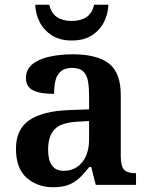

<svg xmlns="http://www.w3.org/2000/svg" viewBox="-20 -776 627 806"><path d="M203 10Q137 10 92 -29.5Q47 -69 47 -152Q47 -233 103 -271.5Q159 -310 272 -314L354 -317V-374Q354 -408 349.5 -434.5Q345 -461 329.5 -476Q314 -491 282 -491Q253 -491 236 -477Q219 -463 213 -438.5Q207 -414 207 -382Q148 -382 118.5 -397Q89 -412 89 -448Q89 -484 115.5 -506Q142 -528 187 -538Q232 -548 286 -548Q387 -548 437 -509.5Q487 -471 487 -377V-121Q487 -79 500.5 -64Q514 -49 548 -49H551V0H382L363 -75H355Q333 -47 313 -28.5Q293 -10 267.5 0Q242 10 203 10ZM247 -59Q296 -59 325 -95Q354 -131 354 -191V-268L303 -265Q235 -261 208.5 -232.5Q182 -204 182 -148Q182 -59 247 -59ZM281 -606Q231 -606 197 -628Q163 -650 146 -684.5Q129 -719 128 -756H187Q195 -720 219.5 -704Q244 -688 281 -688Q318 -688 342.5 -704Q367 -720 375 -756H435Q434 -719 417 -684.5Q400 -650 366.5 -628Q333 -606 281 -606Z"/></svg>

Font: Noto Nastaliq Urdu SemiBold
Style: Regular
Weight: 600
Version: Version 3.007